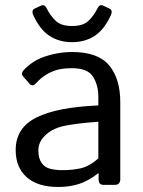

<svg xmlns="http://www.w3.org/2000/svg" viewBox="-20 -725 561 753"><path d="M110.8 -665Q101.6 -685.1 117.2 -691.9L140.1 -702.6Q154.3 -709.5 162.1 -693.8Q178.2 -662.1 199.2 -642.6Q220.2 -623 262.7 -623Q305.2 -623 326.2 -642.6Q347.2 -662.1 363.3 -693.8Q371.1 -709.5 385.3 -702.6L408.2 -691.9Q423.8 -685.1 414.6 -665Q388.7 -608.4 350.8 -584Q313 -559.6 262.7 -559.6Q212.4 -559.6 174.6 -584Q136.7 -608.4 110.8 -665ZM41.5 -136.7Q41.5 -223.6 122.8 -264.2Q204.1 -304.7 365.7 -311.5V-344.7Q365.7 -390.6 345 -424.1Q324.2 -457.5 262.7 -457.5Q223.6 -457.5 200.2 -450Q176.8 -442.4 157.5 -429.9Q138.2 -417.5 120.6 -397.9Q107.4 -383.3 95.7 -396.5L70.3 -425.8Q59.6 -438 77.6 -455.1Q103.5 -479.5 127.9 -491.7Q152.3 -503.9 188.7 -512.5Q225.1 -521 262.7 -521Q364.7 -521 408.2 -468.5Q451.7 -416 451.7 -324.7V-22Q451.7 0 429.7 0H385.7Q366.7 0 366.7 -22V-45.9H365.7Q327.1 -15.6 290.3 -3.7Q253.4 8.3 208 8.3Q127.9 8.3 84.7 -30Q41.5 -68.4 41.5 -136.7ZM130.4 -134.8Q130.4 -104.5 143.1 -86.2Q155.8 -67.9 178.2 -62.7Q200.7 -57.6 225.1 -57.6Q262.7 -57.6 296.4 -64.9Q330.1 -72.3 365.7 -103.5V-247.6Q267.1 -240.2 225.1 -229.7Q183.1 -219.2 156.7 -193.6Q130.4 -168 130.4 -134.8Z"/></svg>

Font: Istok
Style: Regular
Weight: 500
Designer: Andrey V. Panov
Foundry: Andrey V. Panov
Version: Version 1.0.3